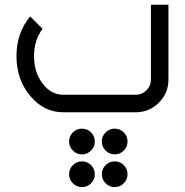

<svg xmlns="http://www.w3.org/2000/svg" viewBox="-20 -469 772 802"><path d="M546.9 0H244.1Q163.1 0 106 -68.6Q48.8 -137.2 48.8 -234.4Q48.8 -331.5 106 -400.4L157.7 -348.6Q122.1 -301.3 122.1 -234.4Q122.1 -167.5 157.7 -120.4Q193.4 -73.2 244.1 -73.2H546.9Q573.2 -73.2 591.8 -91.8Q610.4 -110.4 610.4 -136.7V-449.2H683.6V-136.7Q683.6 -80.1 643.6 -40Q603.5 0 546.9 0ZM322.3 312.5Q300.3 312.5 284.4 296.6Q268.6 280.8 268.6 258.8Q268.6 236.3 284.4 220.7Q300.3 205.1 322.3 205.1Q344.7 205.1 360.4 220.7Q376 236.3 376 258.8Q376 280.8 360.4 296.6Q344.7 312.5 322.3 312.5ZM322.3 175.8Q300.3 175.8 284.4 159.9Q268.6 144 268.6 122.1Q268.6 99.6 284.4 84Q300.3 68.4 322.3 68.4Q344.7 68.4 360.4 84Q376 99.6 376 122.1Q376 144 360.4 159.9Q344.7 175.8 322.3 175.8ZM459 312.5Q437 312.5 421.1 296.6Q405.3 280.8 405.3 258.8Q405.3 236.3 421.1 220.7Q437 205.1 459 205.1Q481.4 205.1 497.1 220.7Q512.7 236.3 512.7 258.8Q512.7 280.8 497.1 296.6Q481.4 312.5 459 312.5ZM459 175.8Q437 175.8 421.1 159.9Q405.3 144 405.3 122.1Q405.3 99.6 421.1 84Q437 68.4 459 68.4Q481.4 68.4 497.1 84Q512.7 99.6 512.7 122.1Q512.7 144 497.1 159.9Q481.4 175.8 459 175.8Z"/></svg>

Font: Catrinity
Style: Regular
Weight: 400
Designer: Alexander Lange
Foundry: High-Logic / Made with FontCreator
Version: Version 2.090;May 20, 2024;FontCreator 15.0.0.2974 64-bit